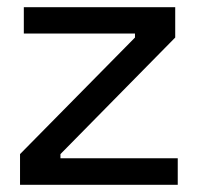

<svg xmlns="http://www.w3.org/2000/svg" viewBox="-20 -512 545 532"><path d="M35.5 0H472.5V-73.5H147.5V-85L465.5 -408V-492H46V-419H354V-408L35.5 -85Z"/></svg>

Font: MCL Standard
Style: Regular
Weight: 400
Designer: Květoslav Bartoš
Foundry: Florian Karsten
Version: Version 1.001;Glyphs 3.2.3 (3260)